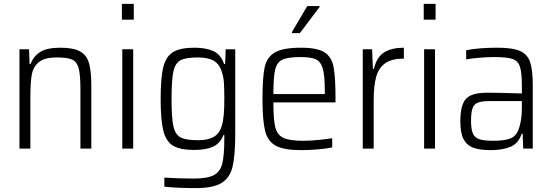

<svg xmlns="http://www.w3.org/2000/svg" viewBox="-20 -763 2835 986"><path d="M129 -510 132 -434H137Q151 -473 185.5 -495.5Q220 -518 290 -518Q358 -518 392 -498.5Q426 -479 437.5 -437.5Q449 -396 449 -320V0H393V-305Q393 -379 384 -412.5Q375 -446 350.5 -457Q326 -468 271 -468Q208 -468 179 -443.5Q150 -419 143 -378.5Q136 -338 136 -264V0H80V-510Z M606 -743H667V-662H606ZM608 -510H664V0H608Z M824 196V149Q899 154 974 154Q1045 154 1078 136.5Q1111 119 1121.5 77Q1132 35 1132 -55V-69H1127Q1112 -28 1075.5 -10.5Q1039 7 978 7Q905 7 869 -14.5Q833 -36 819 -91Q805 -146 805 -255Q805 -365 819 -419.5Q833 -474 869.5 -496Q906 -518 978 -518Q1036 -518 1075 -501Q1114 -484 1131 -434H1136L1139 -510H1188V-73Q1188 38 1174 94.5Q1160 151 1117 177Q1074 203 984 203Q896 203 824 196ZM1118 -114Q1126 -140 1129 -172.5Q1132 -205 1132 -255Q1132 -306 1130 -337Q1128 -368 1120 -391Q1108 -433 1078.5 -450.5Q1049 -468 997 -468Q934 -468 907 -453.5Q880 -439 870.5 -396.5Q861 -354 861 -255Q861 -157 870.5 -114.5Q880 -72 907 -57.5Q934 -43 997 -43Q1048 -43 1077.5 -60Q1107 -77 1118 -114Z M1703 -237H1384Q1384 -149 1393.5 -110Q1403 -71 1434.5 -55.5Q1466 -40 1537 -40Q1570 -40 1611.5 -44Q1653 -48 1686 -53V-6Q1659 0 1614 4Q1569 8 1527 8Q1438 8 1396.5 -14.5Q1355 -37 1341.5 -90.5Q1328 -144 1328 -254Q1328 -365 1339 -417Q1350 -469 1391.5 -493.5Q1433 -518 1526 -518Q1609 -518 1646 -494.5Q1683 -471 1693 -419.5Q1703 -368 1703 -256ZM1384 -280H1648V-296Q1648 -375 1637.5 -411Q1627 -447 1601.5 -458.5Q1576 -470 1523 -470Q1458 -470 1430 -456.5Q1402 -443 1393 -405Q1384 -367 1384 -280ZM1479 -598 1558 -732H1621V-727L1520 -593H1479Z M1891 -510 1895 -409H1900Q1915 -471 1953.5 -494.5Q1992 -518 2054 -518V-462Q1992 -462 1958.5 -438.5Q1925 -415 1912 -369Q1899 -323 1899 -248V0H1843V-510Z M2156 -743H2217V-662H2156ZM2158 -510H2214V0H2158Z M2344 -139Q2344 -196 2356.5 -228Q2369 -260 2399 -273.5Q2429 -287 2484 -287Q2542 -287 2660 -283V-323Q2660 -392 2649.5 -422Q2639 -452 2610 -461Q2581 -470 2515 -470Q2486 -470 2443 -466.5Q2400 -463 2374 -458V-505Q2437 -518 2534 -518Q2612 -518 2650 -501.5Q2688 -485 2702 -445Q2716 -405 2716 -326V0H2667L2664 -76H2659Q2642 -25 2600 -8.5Q2558 8 2501 8Q2444 8 2410.5 -4.5Q2377 -17 2360.5 -48.5Q2344 -80 2344 -139ZM2641 -93Q2660 -139 2660 -208V-244H2498Q2456 -244 2435.5 -236.5Q2415 -229 2407 -208Q2399 -187 2399 -142Q2399 -99 2408.5 -77.5Q2418 -56 2441.5 -48Q2465 -40 2514 -40Q2564 -40 2595.5 -50Q2627 -60 2641 -93Z"/></svg>

Font: Saira SemiCondensed Light
Style: Regular
Weight: 300
Width: 4
Designer: Hector Gatti with collaboration of the Omnibus-Type team
Foundry: Omnibus-Type
Version: Version 0.072; ttfautohint (v1.8)